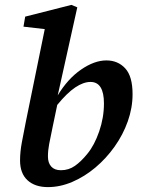

<svg xmlns="http://www.w3.org/2000/svg" viewBox="-20 -751 580 785"><path d="M176 -111Q176 -85 189.5 -70Q203 -55 229 -55Q261 -55 286.5 -73Q312 -91 337 -122Q366 -157 385.5 -213.5Q405 -270 405 -328Q405 -416 350 -416Q321 -416 287.5 -393.5Q254 -371 214 -322L195 -231Q186 -188 181 -162Q176 -136 176 -111ZM176 14Q123 14 92.5 -14Q62 -42 62 -95Q62 -130 69.5 -170Q77 -210 86 -255L163 -632L76 -642L83 -683L272 -731L296 -721L216 -361Q257 -429 311.5 -466.5Q366 -504 415 -504Q462 -504 492 -471.5Q522 -439 522 -366Q522 -310 502.5 -255Q483 -200 448.5 -151.5Q414 -103 370 -66Q326 -29 276 -7.5Q226 14 176 14Z"/></svg>

Font: Source Serif 4 SmText Semibold
Style: Italic
Weight: 600
Italic angle: -12°
Designer: Frank Grießhammer
Foundry: Adobe
Version: Version 4.005;hotconv 1.1.0;makeotfexe 2.6.0